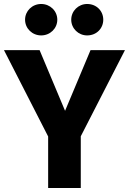

<svg xmlns="http://www.w3.org/2000/svg" viewBox="-27 -945 648 965"><path d="M180 -925C135 -925 99 -890 99 -846C99 -802 135 -767 180 -767C225 -767 261 -802 261 -846C261 -890 225 -925 180 -925ZM411 -925C367 -925 331 -890 331 -846C331 -802 367 -767 411 -767C458 -767 492 -802 492 -846C492 -890 458 -925 411 -925ZM428 -693 300 -388 172 -693H-7L215 -259V0H379V-260L601 -693Z"/></svg>

Font: Fira Sans
Style: Bold
Weight: 700
Designer: Carrois Corporate & Edenspiekermann AG
Foundry: Carrois Corporate GbR & Edenspiekermann AG
Version: Version 4.203